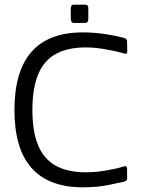

<svg xmlns="http://www.w3.org/2000/svg" viewBox="-20 -809 646 830"><path d="M338.7 0.8Q191.5 0.8 117 -82.2Q42.5 -165.3 42.5 -333.8Q42.5 -501 116.2 -585Q190 -669 338.7 -669Q389.8 -669 438.7 -661Q479.7 -655 516.8 -645Q529.5 -640.7 529.3 -630.5L530.2 -586.8Q530.2 -572.3 516 -578.2Q483.7 -587.7 446.2 -593.8Q397.7 -604 349.8 -604Q272.2 -604 221 -575.6Q169.8 -547.2 144.9 -487.4Q120 -427.7 120 -333.7Q120 -240 145 -180.3Q170 -120.7 221.4 -92.4Q272.8 -64.2 351.5 -64.2Q398.2 -64.2 445.5 -73.3Q483.7 -79.5 515.2 -89.5Q529.3 -94.5 529.3 -80.2L529.7 -38.3Q529.7 -27.7 517.5 -23.8Q440.5 -6.2 406.2 -2.7Q371.8 0.8 338.7 0.8ZM286 -727.7V-772.7Q286.2 -788.8 298.3 -788.8H347.7Q362.8 -788.8 361.8 -772.8V-727.7Q362 -709.7 348.3 -709.8H299.2Q286 -710 286 -727.7Z"/></svg>

Font: Vivano Light
Style: Regular
Weight: 300
Designer: Joe Prince, Josias Burgherr
Version: Version 2.064;September 19, 2022;FontCreator 14.0.0.2877 64-